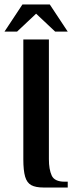

<svg xmlns="http://www.w3.org/2000/svg" viewBox="-21 -836 337 856"><path d="M173 0Q138 0 118.5 -10.5Q99 -21 91 -48.5Q83 -76 83 -126V-660H197V-126Q197 -81 209.5 -53.5Q222 -26 267 -26H281V0ZM-1 -695 79 -816H201L281 -695H225L140 -775L55 -695Z"/></svg>

Font: El Messiri SemiBold
Style: Regular
Weight: 600
Designer: Mohamed Gaber
Foundry: Kief Type Foundry
Version: Version 2.020; ttfautohint (v1.8.3)